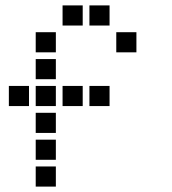

<svg xmlns="http://www.w3.org/2000/svg" viewBox="-20 -708 640 715"><path d="M214 -688Q213 -688 213 -688Q213 -688 213 -687V-614Q213 -613 213 -613Q213 -613 214 -613H287Q288 -613 288 -613Q288 -613 288 -614V-687Q288 -688 288 -688Q288 -688 287 -688ZM314 -688Q313 -688 313 -688Q313 -688 313 -687V-614Q313 -613 313 -613Q313 -613 314 -613H387Q388 -613 388 -613Q388 -613 388 -614V-687Q388 -688 388 -688Q388 -688 387 -688ZM114 -588Q113 -588 113 -588Q113 -588 113 -587V-514Q113 -513 113 -513Q113 -513 114 -513H187Q188 -513 188 -513Q188 -513 188 -514V-587Q188 -588 188 -588Q188 -588 187 -588ZM414 -588Q413 -588 413 -588Q413 -588 413 -587V-514Q413 -513 413 -513Q413 -513 414 -513H487Q488 -513 488 -513Q488 -513 488 -514V-587Q488 -588 488 -588Q488 -588 487 -588ZM114 -488Q113 -488 113 -488Q113 -488 113 -487V-414Q113 -413 113 -413Q113 -413 114 -413H187Q188 -413 188 -413Q188 -413 188 -414V-487Q188 -488 188 -488Q188 -488 187 -488ZM14 -388Q13 -388 13 -388Q13 -388 13 -387V-314Q13 -313 13 -313Q13 -313 14 -313H87Q88 -313 88 -313Q88 -313 88 -314V-387Q88 -388 88 -388Q88 -388 87 -388ZM114 -388Q113 -388 113 -388Q113 -388 113 -387V-314Q113 -313 113 -313Q113 -313 114 -313H187Q188 -313 188 -313Q188 -313 188 -314V-387Q188 -388 188 -388Q188 -388 187 -388ZM214 -388Q213 -388 213 -388Q213 -388 213 -387V-314Q213 -313 213 -313Q213 -313 214 -313H287Q288 -313 288 -313Q288 -313 288 -314V-387Q288 -388 288 -388Q288 -388 287 -388ZM314 -388Q313 -388 313 -388Q313 -388 313 -387V-314Q313 -313 313 -313Q313 -313 314 -313H387Q388 -313 388 -313Q388 -313 388 -314V-387Q388 -388 388 -388Q388 -388 387 -388ZM114 -288Q113 -288 113 -288Q113 -288 113 -287V-214Q113 -213 113 -213Q113 -213 114 -213H187Q188 -213 188 -213Q188 -213 188 -214V-287Q188 -288 188 -288Q188 -288 187 -288ZM114 -188Q113 -188 113 -188Q113 -188 113 -187V-114Q113 -113 113 -113Q113 -113 114 -113H187Q188 -113 188 -113Q188 -113 188 -114V-187Q188 -188 188 -188Q188 -188 187 -188ZM114 -88Q113 -88 113 -88Q113 -88 113 -87V-14Q113 -13 113 -13Q113 -13 114 -13H187Q188 -13 188 -13Q188 -13 188 -14V-87Q188 -88 188 -88Q188 -88 187 -88Z"/></svg>

Font: Doto
Style: Bold
Weight: 700
Monospace: yes
Version: Version 1.000